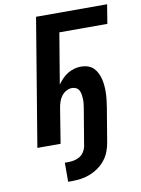

<svg xmlns="http://www.w3.org/2000/svg" viewBox="-102 -803 803 1091"><g transform="rotate(-10 300.0 -257.5)"><path d="M221 220H201V110H221Q237 110 254.5 106.5Q272 103 287 94Q302 85 312 69.5Q322 54 325 38L361 -177Q363 -190 364.5 -203Q366 -216 365.5 -229Q365 -242 363 -254.5Q361 -267 355.5 -278Q350 -289 339 -295Q328 -301 315 -301Q298 -301 281.5 -292Q265 -283 254 -268.5Q243 -254 237.5 -237Q232 -220 229 -204L196 0H62L184 -735H594L576 -625H299L250 -332Q262 -349 277 -364.5Q292 -380 309.5 -390.5Q327 -401 347 -406.5Q367 -412 386 -412Q407 -412 426 -405.5Q445 -399 458 -386Q471 -373 479.5 -355.5Q488 -338 492.5 -319Q497 -300 498.5 -280Q500 -260 499.5 -240Q499 -220 496.5 -199.5Q494 -179 491 -159L458 38Q454 64 444 90Q434 116 416.5 138Q399 160 375.5 176.5Q352 193 326 203Q300 213 273.5 216.5Q247 220 221 220Z"/></g></svg>

Font: Iosevka SS04 XBd Ex
Style: Italic
Weight: 800
Width: 7
Italic angle: -9°
Monospace: yes
Designer: Belleve Invis
Foundry: Belleve Invis
Version: Version 19.0.0; ttfautohint (v1.8.4)